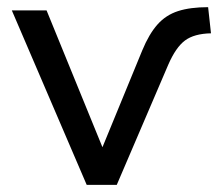

<svg xmlns="http://www.w3.org/2000/svg" viewBox="-20 -516 609 536"><path d="M222 0 13 -487H110L266 -105L377 -375Q396 -421 419.5 -447.5Q443 -474 477 -485Q511 -496 561 -496L569 -423Q522 -422 496.5 -403Q471 -384 450 -336L306 0Z"/></svg>

Font: Nunito Sans Medium
Style: Regular
Weight: 500
Designer: Vernon Adams
Foundry: Vernon Adams
Version: Version 3.101; ttfautohint (v1.8.4.7-5d5b);gftools[0.9.27]